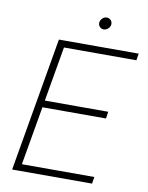

<svg xmlns="http://www.w3.org/2000/svg" viewBox="-94 -936 775 1003"><g transform="rotate(10 293.5 -434.0)"><path d="M470.7 -36.1 464.8 0H62.5L67.9 -36.1ZM203.1 -710.9 80.1 0H41L163.6 -710.9ZM482.9 -384.3 477.5 -347.7H123L128.9 -384.3ZM586.9 -710.9 581.1 -674.8H179.7L185.1 -710.9ZM356 -835.9Q357.4 -848.6 367.4 -858.2Q377.4 -867.7 390.1 -867.7Q403.8 -867.7 412.4 -857.9Q420.9 -848.1 419.4 -835Q418 -822.8 407.7 -813.5Q397.5 -804.2 384.8 -803.7Q371.6 -803.7 363 -813.5Q354.5 -823.2 356 -835.9Z"/></g></svg>

Font: Roboto ExtraLight
Style: Italic
Weight: 250
Designer: Christian Robertson
Foundry: Google
Version: Version 3.009; 2024